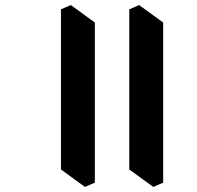

<svg xmlns="http://www.w3.org/2000/svg" viewBox="-20 -683 779 759"><path d="M316 56 221 -13V-646L260 -663L355 -594V39ZM586 56 491 -13V-646L530 -663L625 -594V39Z"/></svg>

Font: Eczar SemiBold
Style: Regular
Weight: 600
Designer: Vaibhav Singh
Foundry: Rosetta Type Foundry
Version: Version 2.000